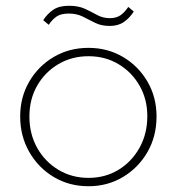

<svg xmlns="http://www.w3.org/2000/svg" viewBox="-20 -636 613 666"><path d="M287 10Q220 10 166.5 -22Q113 -54 81.5 -109Q50 -164 50 -232Q50 -299 81.5 -353Q113 -407 166.5 -438.5Q220 -470 287 -470Q353 -470 406.5 -438.5Q460 -407 491.5 -353Q523 -299 523 -232Q523 -163 491.5 -108.5Q460 -54 406.5 -22Q353 10 287 10ZM287 -19Q345 -19 391 -47Q437 -75 464 -123.5Q491 -172 491 -233Q491 -292 464 -339Q437 -386 391 -413.5Q345 -441 287 -441Q229 -441 182.5 -413.5Q136 -386 109 -339Q82 -292 82 -232Q82 -171 109 -123Q136 -75 182.5 -47Q229 -19 287 -19ZM361 -546Q331 -546 309.5 -557Q288 -568 267 -578.5Q246 -589 219 -589Q191 -589 176 -578.5Q161 -568 149 -550L130 -566Q144 -588 164.5 -602Q185 -616 219 -616Q252 -616 274.5 -605.5Q297 -595 317 -584Q337 -573 361 -573Q384 -573 398.5 -583.5Q413 -594 425 -612L444 -596Q430 -574 410 -560Q390 -546 361 -546Z"/></svg>

Font: Outfit Thin
Style: Regular
Weight: 100
Designer: Rodrigo Fuenzalida
Foundry: fragTYPE
Version: Version 1.100;gftools[0.9.27]